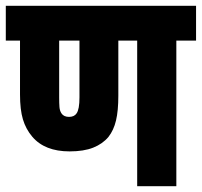

<svg xmlns="http://www.w3.org/2000/svg" viewBox="-20 -642 696 662"><path d="M588 -502V0H453V-502H388V-312Q388 -260 380 -226.5Q372 -193 354 -170Q334 -146 301.5 -133Q269 -120 220 -120Q134 -120 91 -171Q69 -197 59 -230.5Q49 -264 49 -316V-502H0V-622H656V-502ZM218 -239Q236 -239 244 -251Q254 -265 254 -306V-502H184V-306Q184 -286 185 -273Q186 -260 192 -251Q200 -239 218 -239Z"/></svg>

Font: Noto Sans ExtraCondensed ExtraBold
Style: Italic
Weight: 800
Width: 2
Italic angle: -12°
Designer: Monotype Design Team
Foundry: Monotype Imaging Inc.
Version: Version 2.013; ttfautohint (v1.8.4.7-5d5b)